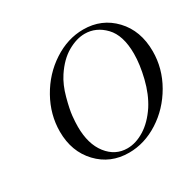

<svg xmlns="http://www.w3.org/2000/svg" viewBox="-157 -879 1096 1076"><g transform="rotate(-30 391.5 -341.5)"><path d="M106.9 -273.9Q106.9 -383.8 163.1 -483.9Q219.2 -584 312 -644.5Q404.8 -705.1 505.9 -705.1Q625 -705.1 704.1 -621.6Q783.2 -538.1 783.2 -404.8Q783.2 -293.9 726.1 -194.6Q668.9 -95.2 576.9 -36.6Q484.9 22 384.8 22Q264.6 22 185.8 -61.5Q106.9 -145 106.9 -273.9ZM208 -248Q208 -135.3 259.5 -69.6Q311 -3.9 389.2 -3.9Q444.3 -3.9 500.2 -38.6Q556.2 -73.2 602.1 -142.1Q643.1 -206.1 664.1 -291.5Q685.1 -377 685.1 -445.8Q685.1 -564.9 629.6 -622.6Q574.2 -680.2 501 -680.2Q447.8 -680.2 389.9 -647Q332 -613.8 285.2 -543Q252.9 -494.1 234.4 -425Q215.8 -356 211.9 -316.4Q208 -276.9 208 -248Z"/></g></svg>

Font: CMU Serif Extra
Style: RomanSlanted
Weight: 500
Italic angle: -9.46001°
Version: Version 0.7.0